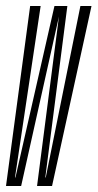

<svg xmlns="http://www.w3.org/2000/svg" viewBox="-34 -620 325 640"><path d="M-14 0H36.5L162.5 -565L89.5 0H139.5L271 -600H234L118.5 -28.5H117L190.5 -600H147.5L17.5 -28.5H16L101.5 -600H66.5Z"/></svg>

Font: Anybody UltraCondensed ExtraLight
Style: Italic
Weight: 250
Width: 1
Italic angle: -10°
Version: Version 1.113;gftools[0.9.25]